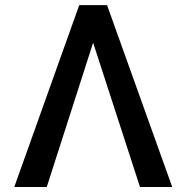

<svg xmlns="http://www.w3.org/2000/svg" viewBox="-20 -748 746 768"><path d="M540 0 352.5 -577.1 167 0H37.1L296.9 -727.5H408.2L668.9 0Z"/></svg>

Font: Inter Display Medium
Style: Regular
Weight: 500
Designer: Rasmus Andersson
Foundry: rsms
Version: Version 4.001;git-9221beed3